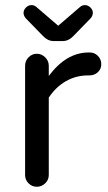

<svg xmlns="http://www.w3.org/2000/svg" viewBox="-20 -710 414 736"><path d="M144.5 -572.3 78.1 -640.6Q70.3 -650.4 70.3 -661.1Q70.3 -671.9 79.6 -681.2Q88.9 -690.4 100.6 -690.4Q111.3 -690.4 119.1 -683.6L203.1 -611.3L287.1 -683.6Q294.9 -690.4 305.7 -690.4Q317.4 -690.4 326.7 -681.2Q335.9 -671.9 335.9 -661.1Q335.9 -650.4 328.1 -640.6L261.7 -572.3Q243.2 -552.7 221.7 -552.7H184.6Q163.1 -552.7 144.5 -572.3ZM76.2 -39.1V-458Q76.2 -476.6 89.4 -490.2Q102.5 -503.9 121.1 -503.9Q139.6 -503.9 153.3 -490.2Q167 -476.6 167 -458V-418.9Q234.4 -508.8 319.3 -508.8H324.2Q342.8 -508.8 355.5 -495.6Q368.2 -482.4 368.2 -463.9Q368.2 -445.3 355 -433.1Q341.8 -420.9 322.3 -420.9H317.4Q271.5 -420.9 232.9 -398.9Q194.3 -377 167 -335.9V-39.1Q167 -20.5 153.3 -7.3Q139.6 5.9 121.1 5.9Q102.5 5.9 89.4 -7.3Q76.2 -20.5 76.2 -39.1Z"/></svg>

Font: KTXP_ComRound
Style: Medium
Weight: 500
Version: Version 1.01;May 16, 2022;FontCreator 13.0.0.2683 64-bit